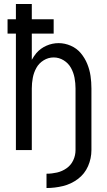

<svg xmlns="http://www.w3.org/2000/svg" viewBox="-20 -755 540 966"><path d="M214 191V119Q241 119 267 113Q293 107 315 91.5Q337 76 348.5 51.5Q360 27 360 0H440Q440 42 423 81Q406 120 372 145.5Q338 171 297 181Q256 191 214 191ZM60 0V-586H18V-658H60V-735H140V-658H250V-586H140V-454Q150 -472 163 -488Q184 -512 213.5 -525Q243 -538 275 -538Q306 -538 336 -525Q366 -512 386.5 -487.5Q407 -463 419 -433.5Q431 -404 435.5 -373Q440 -342 440 -310V0H360V-310Q360 -337 355 -363.5Q350 -390 337 -413.5Q324 -437 300.5 -451.5Q277 -466 250 -466Q223 -466 199.5 -451.5Q176 -437 163 -413.5Q150 -390 145 -363.5Q140 -337 140 -310V0Z"/></svg>

Font: Iosevka SS08
Style: Regular
Weight: 400
Monospace: yes
Designer: Belleve Invis
Foundry: Belleve Invis
Version: 2.1.0; ttfautohint (v1.8.2)